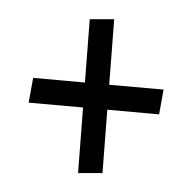

<svg xmlns="http://www.w3.org/2000/svg" viewBox="-145 -735 789 789"><g transform="rotate(-45 250.0 -340.0)"><path d="M45 -98 -26 -169 179 -345 35 -517 120 -576 257 -412 455 -582 526 -511 321 -335 465 -163 380 -104 243 -268Z"/></g></svg>

Font: Iosevka Extrabold Oblique
Style: Regular
Weight: 800
Italic angle: -9°
Monospace: yes
Designer: Belleve Invis
Foundry: Belleve Invis
Version: Version 32.5.0; ttfautohint (v1.8.4)